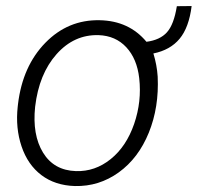

<svg xmlns="http://www.w3.org/2000/svg" viewBox="-20 -605 654 635"><path d="M310.1 -538.1Q406.7 -536.1 464.4 -466.8Q509.3 -472.7 532.2 -498.3Q555.2 -523.9 564.9 -584.5L613.8 -585Q605 -514.2 574 -476.8Q543 -439.5 487.3 -428.2Q499 -390.1 501.5 -351.6Q506.3 -250.5 472.2 -166.3Q438 -82 372.8 -34.9Q307.6 12.2 227.5 10.3Q162.1 8.3 116.9 -25.9Q71.8 -60.1 51.3 -120.8Q30.8 -181.6 38.6 -252.4L39.6 -261.2Q54.7 -386.2 129.9 -463.4Q205.1 -540.5 310.1 -538.1ZM96.2 -252Q86.4 -159.2 122.3 -100.3Q158.2 -41.5 231 -39.1Q294.4 -37.1 346.2 -78.9Q397.9 -120.6 423.6 -195.1Q449.2 -269.5 440.4 -346.7Q433.1 -410.6 397.7 -448.7Q362.3 -486.8 306.2 -488.8Q225.1 -491.2 167 -425.8Q108.9 -360.4 96.2 -252Z"/></svg>

Font: RobotoInd Light
Style: Italic
Weight: 300
Italic angle: -12°
Designer: Google
Version: Version 2.001151; 2014